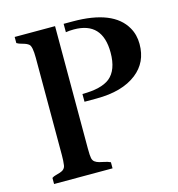

<svg xmlns="http://www.w3.org/2000/svg" viewBox="-104 -784 809 875"><g transform="rotate(-15 300.5 -347.0)"><path d="M447.8 -512.2Q447.8 -657.2 313 -657.2Q291.5 -657.2 274.9 -654.3V-693.8H317.4Q508.8 -693.8 565.4 -594.2Q585.4 -559.6 585.4 -515.9Q585.4 -472.2 569.6 -438.5Q553.7 -404.8 522 -379.9Q453.6 -326.2 331.5 -326.2H274.9V-362.8Q363.8 -362.8 404.3 -394.5Q447.8 -429.7 447.8 -512.2ZM234.4 -116.2Q234.4 -82.5 237.1 -70.6Q239.7 -58.6 248 -52.5Q256.3 -46.4 268.1 -43.2Q279.8 -40 293.5 -37.4Q307.1 -34.7 319.8 -28.8V0H43.9V-28.8Q52.2 -34.7 62.7 -37.1Q73.2 -39.6 83 -43Q106.4 -50.3 109.4 -70.6Q112.3 -90.8 112.3 -117.2V-577.1Q112.3 -631.3 99.6 -641.6Q89.4 -649.9 71 -654.5Q52.7 -659.2 43.9 -665V-693.8H234.4Z"/></g></svg>

Font: Stardos Stencil
Style: Regular
Weight: 400
Version: Version 1.000